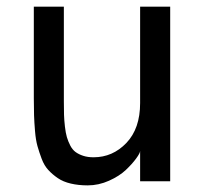

<svg xmlns="http://www.w3.org/2000/svg" viewBox="-20 -542 619 574"><path d="M81.1 -248V-522H170.9V-238.8Q170.9 -214.8 171.4 -198.7Q171.9 -182.6 174.1 -163.6Q176.3 -144.5 179.9 -132.1Q183.6 -119.6 189.9 -107.2Q196.3 -94.7 205.8 -87.6Q215.3 -80.6 228.8 -76.2Q242.2 -71.8 259.8 -71.8Q316.9 -71.8 357.9 -114.7Q398.9 -157.7 398.9 -233.9V-522H488.8V0H398.9V-90.8Q398.9 -84.5 387.2 -68.4Q375.5 -52.2 356.2 -33.9Q336.9 -15.6 305.9 -1.7Q274.9 12.2 242.2 12.2Q214.4 12.2 191.7 6.8Q168.9 1.5 152.8 -9.5Q136.7 -20.5 124.5 -33.7Q112.3 -46.9 104.7 -66.9Q97.2 -86.9 92 -105.2Q86.9 -123.5 84.7 -149.9Q82.5 -176.3 81.8 -197.3Q81.1 -218.3 81.1 -248Z"/></svg>

Font: Standard
Style: Regular
Weight: 400
Designer: Bryce Wilner
Version: Version 2.000;PS 2.0;hotconv 16.6.51;makeotf.lib2.5.65220 DE